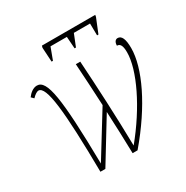

<svg xmlns="http://www.w3.org/2000/svg" viewBox="-162 -840 946 976"><g transform="rotate(-30 311.5 -352.0)"><path d="M216 -609H224L250 -679H346L351 -609H359L387 -679H482L483 -609H491L525 -693L527 -704H214L211 -693ZM151 0H180L331 -247C335 -166 338 -84 340 0H369C519 -176 601 -351 601 -466C601 -520 589 -545 566 -545C552 -545 544 -532 544 -513C563 -513 572 -497 572 -458C572 -355 489 -183 364 -31C361 -201 352 -382 342 -536H316C321 -457 326 -375 330 -288L174 -35C168 -424 148 -541 90 -541C67 -541 47 -524 33 -505L47 -491C62 -507 76 -515 84 -515C130 -515 147 -360 151 0Z"/></g></svg>

Font: Noto Serif Condensed Thin
Style: Italic
Weight: 100
Width: 3
Italic angle: -12°
Designer: Monotype Design Team
Foundry: Monotype Imaging Inc.
Version: Version 2.013